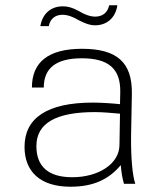

<svg xmlns="http://www.w3.org/2000/svg" viewBox="-20 -697 607 728"><path d="M433 -148C433 -76 354 -25 254 -25C164 -25 118 -65 118 -143C118 -231 194 -272 340 -272C367 -272 401 -269 435 -266ZM73 -140C73 -47 132 11 247 11C333 11 392 -16 438 -71C440 -46 443 -24 450 0H493C483 -29 476 -93 477 -182L480 -341C482 -461 423 -512 291 -512C164 -512 101 -462 101 -365H146C146 -439 193 -476 290 -476C392 -476 437 -436 436 -349L435 -302C407 -305 364 -308 332 -308C158 -308 73 -249 73 -140ZM394 -677C388 -649 369 -634 341 -634C322 -634 300 -642 279 -655C253 -669 237 -673 218 -673C174 -673 141 -646 133 -598H165C170 -626 190 -641 217 -641C236 -641 258 -633 279 -620C307 -606 323 -601 340 -601C385 -601 418 -629 425 -677Z"/></svg>

Font: Perun ExtraLight
Style: Regular
Weight: 200
Foundry: Copyright (c) Stefan Peev, Context Ltd, 2016
Version: Version 1.089